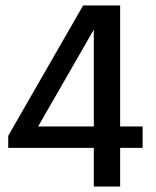

<svg xmlns="http://www.w3.org/2000/svg" viewBox="-20 -680 570 700"><path d="M322 0V-141H10V-185L283 -660H418V-219H500V-141H418V0ZM119 -219H322V-572Z"/></svg>

Font: Orienta
Style: Regular
Weight: 400
Designer: Eduardo Rodriguez Tunni
Foundry: Eduardo Rodriguez Tunni
Version: Version 1.002; ttfautohint (v1.8.4.7-5d5b);gftools[0.9.23]